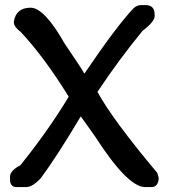

<svg xmlns="http://www.w3.org/2000/svg" viewBox="-20 -756 686 768"><path d="M544.8 -735.7H562.6Q598.6 -735.7 598.6 -696.9V-691.6Q598.6 -669.5 550.1 -632.6Q456.1 -518 369.8 -388.5Q428.8 -279.6 609.1 -64.3L614.4 -46.5V-36Q609.1 -7.7 586.1 -7.7H560.2Q490.6 -7.7 359.7 -211L303.1 -290.6Q209.1 -132.4 143.4 -43.6Q110.3 -7.7 84.4 -7.7H46Q20.1 -7.7 20.1 -38.4V-48.9Q20.1 -73.4 61.4 -95Q170.3 -229.7 254.2 -367.9V-370.3Q156.8 -527.6 63.8 -627.3Q35.5 -648.9 35.5 -666.2V-671Q45.1 -725.2 102.6 -725.2Q157.3 -725.2 238.8 -581.3Q316.1 -468.1 316.1 -462.8H318.5Q446.5 -651.8 514.1 -722.8Q528.1 -735.7 544.8 -735.7Z"/></svg>

Font: Namteng
Style: Regular
Weight: 400
Designer: Khon Soe Zaw Thu
Foundry: MPUA
Version: Version 1.03 June 17, 2016